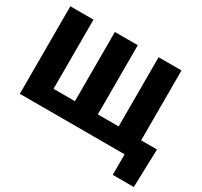

<svg xmlns="http://www.w3.org/2000/svg" viewBox="-178 -970 1456 1382"><g transform="rotate(30 550.0 -279.0)"><path d="M35.2 -727.5H227.5V-152.3H405.3V-727.5H595.7V-152.3H768.6V-727.5H959V-146.5H1090.8L1081.1 170.9H906.2V0H35.2Z"/></g></svg>

Font: Inter Tight Black
Style: Regular
Weight: 900
Designer: Rasmus Andersson
Foundry: rsms
Version: Version 3.004; ttfautohint (v1.8.4.7-5d5b)